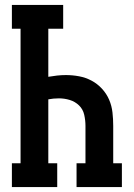

<svg xmlns="http://www.w3.org/2000/svg" viewBox="-20 -755 540 775"><path d="M28 0V-96H63V-639H28V-735H235V-639H175V-445Q192 -448 210 -450Q228 -452 246 -452Q273 -452 299.5 -447Q326 -442 349.5 -429.5Q373 -417 391.5 -397Q410 -377 420.5 -352.5Q431 -328 434 -301Q437 -274 437 -247V-96H472V0H289V-96H325V-247Q325 -269 320 -291.5Q315 -314 299 -329.5Q283 -345 261.5 -351.5Q240 -358 218 -358Q207 -358 196 -357Q185 -356 175 -354V-96H211V0Z"/></svg>

Font: Iosevka Curly Slab
Style: Bold
Weight: 700
Monospace: yes
Designer: Belleve Invis
Foundry: Belleve Invis
Version: Version 22.1.2; ttfautohint (v1.8.4)